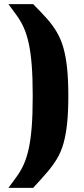

<svg xmlns="http://www.w3.org/2000/svg" viewBox="-20 -763 410 933"><path d="M21 150Q44 119 63 92.5Q82 66 96 34.5Q110 3 119.5 -40Q129 -83 134 -145Q139 -207 139 -297Q139 -386 134 -448Q129 -510 119.5 -553Q110 -596 96 -627.5Q82 -659 63 -685.5Q44 -712 21 -743H141Q179 -705 207.5 -673Q236 -641 256 -607Q276 -573 288 -531Q300 -489 306 -432.5Q312 -376 312 -297Q312 -218 306 -162Q300 -106 288 -64.5Q276 -23 256 10Q236 43 207.5 76Q179 109 141 150Z"/></svg>

Font: Saira Thin ExtraBold
Style: Regular
Weight: 800
Version: Version 1.101